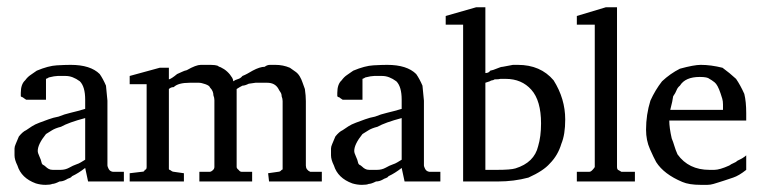

<svg xmlns="http://www.w3.org/2000/svg" viewBox="-20 -500 2099 529"><path d="M214.7 -174.7Q169.3 -162.7 148 -150.7Q132 -146.7 122.7 -140.7Q113.3 -134.7 106.7 -130.7Q84 -102.7 84 -84Q84 -78.7 88.7 -68.7Q93.3 -58.7 94 -54Q94.7 -49.3 97.3 -46.7Q102.7 -44 106 -40.7Q109.3 -37.3 114 -34.7Q118.7 -32 125.3 -32Q137.3 -32 146.7 -32Q160 -32 170.7 -38Q181.3 -44 189.3 -46.7Q197.3 -49.3 202.7 -52.7Q208 -56 214.7 -60ZM272 -264 276 -222.7V-44Q276 -41.3 279.3 -34.7Q282.7 -28 290.7 -26.7H321.3V0H222.7L214.7 -37.3Q196 -22.7 178.7 -14.7Q176 -10.7 171.3 -9.3Q166.7 -8 162.7 -5.3Q153.3 0 144 0Q130.7 6.7 124 6.7Q118.7 9.3 105.3 9.3Q92 9.3 78.7 5.3Q38.7 -9.3 28 -44Q20 -60 20 -72V-90.7Q20 -96 23.3 -103.3Q26.7 -110.7 32 -124Q42.7 -137.3 52 -141.3Q60 -146.7 68 -152Q76 -157.3 88.7 -162Q101.3 -166.7 114 -171.3Q126.7 -176 141.3 -178.7Q157.3 -185.3 174.7 -189.3Q192 -193.3 214.7 -200V-225.3Q214.7 -261.3 200 -276Q180 -290.7 161.3 -290.7H138.7Q130.7 -290.7 114.7 -286.7Q110.7 -284 106.7 -282.7V-225.3H52L44 -230.7Q44 -232 42 -232Q40 -232 37.3 -234.7V-244Q37.3 -268 49.3 -278.7Q56 -288 64 -293.3Q72 -298.7 81.3 -305.3Q113.3 -318.7 136.7 -320Q160 -321.3 174.7 -321.3Q229.3 -321.3 254.7 -296Q264 -282.7 272 -264Z M378.7 -32Q384 -32 384 -40V-268H337.3V-290.7L420 -313.3H445.3V-281.3Q452 -282.7 468 -296Q474.7 -298.7 481.3 -302Q488 -305.3 494.7 -306.7Q520 -321.3 533.3 -321.3Q549.3 -321.3 560.7 -321.3Q572 -321.3 580 -318.7Q582.7 -316 588 -314.7Q608 -305.3 620 -285.3Q622.7 -280 622.7 -276Q628 -280 635.3 -282Q642.7 -284 648 -290.7Q654.7 -293.3 662 -297.3Q669.3 -301.3 676 -305.3Q696 -316 709.3 -316Q716 -321.3 724 -321.3H738.7Q760 -321.3 778.7 -313.3Q788 -306.7 794.7 -302Q801.3 -297.3 806 -289.3Q810.7 -281.3 813.3 -273.3Q816 -265.3 820 -254.7Q822.7 -236 822.7 -221.3V-44Q822.7 -32 834.7 -26.7H866.7V0H721.3L718.7 -22.7L746.7 -26.7Q752 -26.7 756 -32Q758.7 -32 758.7 -34.7V-221.3Q758.7 -228 756 -234.7Q756 -241.3 752.7 -246Q749.3 -250.7 746.7 -256Q737.3 -272 716 -272H684L665.3 -269.3Q654.7 -264 648 -264Q640 -260 632 -254.7V-40Q632 -36 637.3 -32Q641.3 -26.7 645.3 -26.7H674.7V0H529.3V-26.7H558.7Q561.3 -26.7 566 -30.7Q570.7 -34.7 570.7 -40V-224Q570.7 -230.7 568 -237.3Q568 -249.3 558.7 -258.7Q557.3 -264 546 -268Q534.7 -272 528 -272Q510.7 -272 502.7 -272Q470.7 -272 458.7 -260Q450.7 -260 445.3 -254.7V-34.7Q445.3 -32 448 -32Q454.7 -26.7 458.7 -26.7L486.7 -22.7V0H337.3V-22.7L370.7 -26.7Q378.7 -26.7 378.7 -32Z M1086.7 -174.7Q1041.3 -162.7 1020 -150.7Q1004 -146.7 994.7 -140.7Q985.3 -134.7 978.7 -130.7Q956 -102.7 956 -84Q956 -78.7 960.7 -68.7Q965.3 -58.7 966 -54Q966.7 -49.3 969.3 -46.7Q974.7 -44 978 -40.7Q981.3 -37.3 986 -34.7Q990.7 -32 997.3 -32Q1009.3 -32 1018.7 -32Q1032 -32 1042.7 -38Q1053.3 -44 1061.3 -46.7Q1069.3 -49.3 1074.7 -52.7Q1080 -56 1086.7 -60ZM1144 -264 1148 -222.7V-44Q1148 -41.3 1151.3 -34.7Q1154.7 -28 1162.7 -26.7H1193.3V0H1094.7L1086.7 -37.3Q1068 -22.7 1050.7 -14.7Q1048 -10.7 1043.3 -9.3Q1038.7 -8 1034.7 -5.3Q1025.3 0 1016 0Q1002.7 6.7 996 6.7Q990.7 9.3 977.3 9.3Q964 9.3 950.7 5.3Q910.7 -9.3 900 -44Q892 -60 892 -72V-90.7Q892 -96 895.3 -103.3Q898.7 -110.7 904 -124Q914.7 -137.3 924 -141.3Q932 -146.7 940 -152Q948 -157.3 960.7 -162Q973.3 -166.7 986 -171.3Q998.7 -176 1013.3 -178.7Q1029.3 -185.3 1046.7 -189.3Q1064 -193.3 1086.7 -200V-225.3Q1086.7 -261.3 1072 -276Q1052 -290.7 1033.3 -290.7H1010.7Q1002.7 -290.7 986.7 -286.7Q982.7 -284 978.7 -282.7V-225.3H924L916 -230.7Q916 -232 914 -232Q912 -232 909.3 -234.7V-244Q909.3 -268 921.3 -278.7Q928 -288 936 -293.3Q944 -298.7 953.3 -305.3Q985.3 -318.7 1008.7 -320Q1032 -321.3 1046.7 -321.3Q1101.3 -321.3 1126.7 -296Q1136 -282.7 1144 -264Z M1365.3 -316 1393.3 -321.3H1406.7Q1469.3 -321.3 1505.3 -278.7Q1537.3 -228 1537.3 -170.7Q1537.3 -129.3 1526.7 -104Q1517.3 -72 1494.7 -49.3Q1477.3 -29.3 1436 -10.7Q1396 0 1352 0H1256V-432H1208V-456L1292 -480H1317.3V-298.7Q1326.7 -298.7 1330.7 -305.3Q1338.7 -306.7 1349.3 -311.3Q1360 -316 1365.3 -316ZM1329.3 -276 1317.3 -272V-32H1349.3Q1386.7 -32 1400 -36Q1452 -52 1462.7 -97.3Q1470.7 -124 1470.7 -160Q1470.7 -222.7 1444 -252.7Q1417.3 -282.7 1373.3 -282.7H1358.7Q1354.7 -281.3 1342.7 -281.3Q1338.7 -278.7 1336 -278.7Q1333.3 -278.7 1329.3 -276Z M1569.3 -26.7H1604Q1608 -26.7 1613.3 -32.7Q1618.7 -38.7 1618.7 -40V-432H1569.3V-456L1649.3 -480H1680V-40Q1680 -32 1685.3 -30.7L1692 -26.7H1729.3V0H1569.3Z M2036 -32Q2016 -16 2000 -10.7Q1984 -5.3 1976 -2.7Q1968 0 1961.3 2Q1954.7 4 1946 6.7Q1937.3 9.3 1929.3 9.3H1910.7Q1878.7 9.3 1860 1.3Q1809.3 -20 1788 -53.3Q1781.3 -65.3 1770.7 -89.3Q1760 -113.3 1760 -142.7Q1760 -184 1772 -222.7Q1785.3 -252 1804 -276Q1826.7 -297.3 1853.3 -310.7Q1892 -321.3 1910.7 -321.3Q1938.7 -321.3 1970.7 -313.3Q1990.7 -298.7 2008 -282.7Q2020 -265.3 2030.7 -241.3Q2036 -220 2036 -188V-168H1824Q1824 -148 1830.7 -118.7Q1834.7 -109.3 1838 -98Q1841.3 -86.7 1846.7 -74.7Q1877.3 -32 1934.7 -32H1948Q1962.7 -32 1989.3 -44Q1994.7 -48 2001.3 -50.7Q2008 -53.3 2012 -57.3Q2029.3 -65.3 2036 -72ZM1972 -212Q1972 -221.3 1970 -228Q1968 -234.7 1965.3 -242.7Q1957.3 -266.7 1948.7 -273.3Q1940 -280 1934.7 -282.7Q1929.3 -288 1908 -288Q1868 -288 1853.3 -264Q1846.7 -258.7 1844 -251.3Q1841.3 -244 1834.7 -234.7Q1833.3 -222.7 1826.7 -197.3H1972Z"/></svg>

Font: Peddana
Style: Regular
Weight: 400
Designer: Appaji Ambarisha Darbha
Foundry: Appaji Ambarisha Darbha
Version: Version 1.0.4; ttfautohint (v1.2.25-373a) -l 7 -r 28 -G 50 -